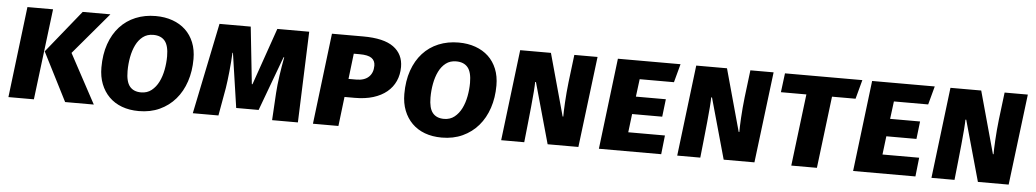

<svg xmlns="http://www.w3.org/2000/svg" viewBox="-36 -880 6443 1194"><g transform="rotate(5 3186.0 -283.0)"><path d="M188 0H29L98 -568H258ZM229 -303 443 -568H616L396 -308L562 0H383Z M1155 -336Q1155 -260 1133.5 -195.5Q1112 -131 1071.5 -84Q1031 -37 973.5 -10.5Q916 16 844 16Q785 16 738 -1.5Q691 -19 658 -52Q625 -85 607 -131Q589 -177 589 -234Q589 -316 611.5 -380.5Q634 -445 675 -490Q716 -535 773 -558.5Q830 -582 898 -582Q956 -582 1003.5 -565Q1051 -548 1084.5 -516.5Q1118 -485 1136.5 -439.5Q1155 -394 1155 -336ZM848 -101Q886 -101 913 -122.5Q940 -144 957 -178Q974 -212 982 -254.5Q990 -297 990 -338Q990 -405 965.5 -434.5Q941 -464 893 -464Q855 -464 828.5 -443.5Q802 -423 785.5 -389.5Q769 -356 761 -313.5Q753 -271 753 -226Q753 -160 777 -130.5Q801 -101 848 -101Z M1393 -396Q1392 -370 1389.5 -339Q1387 -308 1384 -278Q1381 -248 1377.5 -220.5Q1374 -193 1371 -174L1340 0H1180L1297 -568H1492L1530 -212H1534L1658 -568H1857L1836 0H1675L1685 -171Q1688 -219 1696.5 -278.5Q1705 -338 1716 -396H1712L1586 -56H1446L1396 -396Z M2174 -297Q2225 -297 2252 -322.5Q2279 -348 2279 -393Q2279 -424 2256.5 -440Q2234 -456 2182 -456H2145L2126 -297ZM2445 -399Q2445 -351 2427 -311Q2409 -271 2374.5 -242.5Q2340 -214 2290 -198.5Q2240 -183 2175 -183H2111L2089 0H1930L1999 -568H2194Q2323 -568 2384 -523.5Q2445 -479 2445 -399Z M3046 -336Q3046 -260 3024.5 -195.5Q3003 -131 2962.5 -84Q2922 -37 2864.5 -10.5Q2807 16 2735 16Q2676 16 2629 -1.5Q2582 -19 2549 -52Q2516 -85 2498 -131Q2480 -177 2480 -234Q2480 -316 2502.5 -380.5Q2525 -445 2566 -490Q2607 -535 2664 -558.5Q2721 -582 2789 -582Q2847 -582 2894.5 -565Q2942 -548 2975.5 -516.5Q3009 -485 3027.5 -439.5Q3046 -394 3046 -336ZM2739 -101Q2777 -101 2804 -122.5Q2831 -144 2848 -178Q2865 -212 2873 -254.5Q2881 -297 2881 -338Q2881 -405 2856.5 -434.5Q2832 -464 2784 -464Q2746 -464 2719.5 -443.5Q2693 -423 2676.5 -389.5Q2660 -356 2652 -313.5Q2644 -271 2644 -226Q2644 -160 2668 -130.5Q2692 -101 2739 -101Z M3477 -180Q3477 -191 3477.5 -214.5Q3478 -238 3480 -268Q3482 -298 3484.5 -331.5Q3487 -365 3491 -396L3512 -568H3657L3587 0H3395L3289 -379H3284Q3284 -360 3281 -318.5Q3278 -277 3272.5 -224Q3267 -171 3261 -112.5Q3255 -54 3249 0H3105L3174 -568H3366L3473 -180Z M3930 -453 3916 -343H4103L4090 -233H3902L3888 -118H4117L4104 0H3715L3784 -568H4175L4144 -453Z M4576 -180Q4576 -191 4576.5 -214.5Q4577 -238 4579 -268Q4581 -298 4583.5 -331.5Q4586 -365 4590 -396L4611 -568H4756L4686 0H4494L4388 -379H4383Q4383 -360 4380 -318.5Q4377 -277 4371.5 -224Q4366 -171 4360 -112.5Q4354 -54 4348 0H4204L4273 -568H4465L4572 -180Z M5131 -449 5076 0H4916L4971 -449H4812L4827 -568H5310L5278 -449Z M5517 -453 5503 -343H5690L5677 -233H5489L5475 -118H5704L5691 0H5302L5371 -568H5762L5731 -453Z M6163 -180Q6163 -191 6163.5 -214.5Q6164 -238 6166 -268Q6168 -298 6170.5 -331.5Q6173 -365 6177 -396L6198 -568H6343L6273 0H6081L5975 -379H5970Q5970 -360 5967 -318.5Q5964 -277 5958.5 -224Q5953 -171 5947 -112.5Q5941 -54 5935 0H5791L5860 -568H6052L6159 -180Z"/></g></svg>

Font: Qjlgwqiwhsfqbnnlvksmvfsycuq
Style: Regular
Weight: 700
Italic angle: -8°
Designer: Carrois Corporate & Edenspiekermann
Foundry: Carrois Corporate GbR & Edenspiekermann AG
Version: Version 2.001